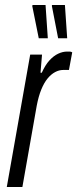

<svg xmlns="http://www.w3.org/2000/svg" viewBox="-20 -743 307 763"><path d="M7 0 100 -526H147L141 -454H146Q160 -485 176.5 -503Q193 -521 211 -529.5Q229 -538 246 -538Q252 -538 257 -538Q262 -538 267 -535L254 -465H231Q215 -465 199 -456.5Q183 -448 169 -431Q155 -414 144 -387Q133 -360 126 -323L69 0ZM211 -591 186 -720 187 -723H238L247 -591ZM134 -591 108 -720 110 -723H161L170 -591Z"/></svg>

Font: Archivo ExtraCondensed Light
Style: Italic
Weight: 300
Width: 2
Italic angle: -10°
Designer: Hector Gatti
Foundry: Omnibus-Type
Version: Version 2.001